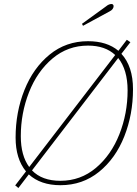

<svg xmlns="http://www.w3.org/2000/svg" viewBox="-20 -916 685 960"><path d="M395 -787 390 -797 510 -884Q524 -896 538 -896Q542 -896 545 -893Q548 -890 548 -885Q548 -878 543 -871Q538 -864 528 -859ZM645 -470Q645 -344 601.5 -234Q558 -124 475.5 -57Q393 10 282 10Q183 10 124 -44L72 24L56 11L110 -59Q58 -122 58 -228Q58 -355 102 -465.5Q146 -576 228 -643Q310 -710 420 -710Q515 -710 572 -662L614 -717L632 -705L587 -647Q645 -584 645 -470ZM126 -81 556 -641Q506 -688 420 -688Q319 -688 242.5 -623.5Q166 -559 125 -454.5Q84 -350 84 -235Q84 -138 126 -81ZM618 -464Q618 -567 571 -626L140 -64Q190 -12 282 -12Q383 -12 459.5 -76.5Q536 -141 577 -245Q618 -349 618 -464Z"/></svg>

Font: Trirong Thin
Style: Italic
Weight: 250
Italic angle: -12°
Designer: Katatrad Team
Foundry: CadsonDemak
Version: Version 1.001